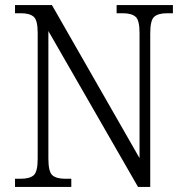

<svg xmlns="http://www.w3.org/2000/svg" viewBox="-20 -734 729 754"><path d="M39 0V-32H61Q96 -32 112 -45.5Q128 -59 128 -111V-605Q128 -655 112 -668.5Q96 -682 62 -682H39V-714H184L528 -113V-605Q528 -655 512 -668.5Q496 -682 462 -682H438V-714H659V-682H636Q602 -682 586 -668.5Q570 -655 570 -603V0H522L170 -612V-111Q170 -59 186 -45.5Q202 -32 236 -32H260V0Z"/></svg>

Font: Noto Serif Lao SemiCondensed Light
Style: Regular
Weight: 300
Width: 4
Designer: Monotype Design Team
Foundry: Monotype Imaging Inc.
Version: Version 2.003; ttfautohint (v1.8.4.7-5d5b)